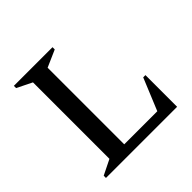

<svg xmlns="http://www.w3.org/2000/svg" viewBox="-168 -816 973 973"><g transform="rotate(-45 318.0 -330.0)"><path d="M60 0V-16L141 -56V-604L60 -644V-660H337V-644L246 -604V-55H483L554 -227H570V0Z"/></g></svg>

Font: Spectral SC Medium
Style: Regular
Weight: 500
Designer: Jean-Baptiste Levee
Foundry: Production Type
Version: Version 2.001